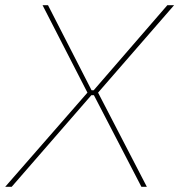

<svg xmlns="http://www.w3.org/2000/svg" viewBox="-40 -720 691 740"><path d="M-20 0H5L312 -353H322L505 0H526L338 -363L631 -700H605L321 -372H313L145 -700H124L297 -363Z"/></svg>

Font: Fixel Display 20240404 Thin
Style: Italic
Weight: 100
Italic angle: -10°
Designer: AlfaBravo + MacPaw
Foundry: Kyrylo Tkachov, Marchela Mozhyna, Serhii Makarenko, Maria Weinstein, Zakhar Kryvoshyya
Version: Version 1.211;Glyphs 3.2 (3225)